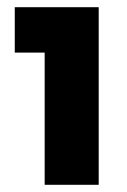

<svg xmlns="http://www.w3.org/2000/svg" viewBox="-20 -513 352 533"><path d="M104 0V-434L171 -367H21V-493H254V0Z"/></svg>

Font: SUSE ExtraBold
Style: Regular
Weight: 800
Designer: Rene Bieder
Foundry: SUSE
Version: Version 1.000